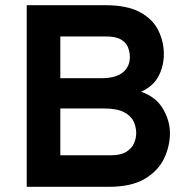

<svg xmlns="http://www.w3.org/2000/svg" viewBox="-20 -720 730 740"><path d="M83 0V-700H385Q470.5 -700 520 -672.8Q569.5 -645.5 590.5 -602.2Q611.5 -559 611.5 -512Q611.5 -465 590.8 -426Q570 -387 524 -366.5Q581 -346.5 608 -300.8Q635 -255 635 -206.5Q635 -157 612.5 -109.5Q590 -62 538.5 -31Q487 0 399 0ZM212.5 -418.5H369Q426 -418.5 453.2 -440.8Q480.5 -463 480.5 -500Q480.5 -519 473.5 -537.2Q466.5 -555.5 446.5 -567.5Q426.5 -579.5 387.5 -579.5H212.5ZM212.5 -121.5H407.5Q445 -121.5 466.2 -134.5Q487.5 -147.5 496.2 -167.2Q505 -187 505 -206.5Q505 -230.5 494.8 -252.2Q484.5 -274 457.2 -288Q430 -302 378.5 -302H212.5Z"/></svg>

Font: Overpass
Style: Bold
Weight: 700
Designer: Delve Withrington, Dave Bailey, Thomas Jockin
Foundry: Delve Fonts LLC
Version: Version 4.000; ttfautohint (v1.8.3)